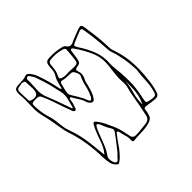

<svg xmlns="http://www.w3.org/2000/svg" viewBox="-208 -1037 1317 1317"><g transform="rotate(-45 450.0 -379.0)"><path d="M227 61Q199 40 193 11Q187 -18 186 -49Q185 -123 173.5 -196Q162 -269 138 -339Q133 -355 129.5 -370.5Q126 -386 124 -402Q118 -438 111.5 -473.5Q105 -509 96 -543Q88 -575 87 -608Q86 -641 88 -674Q89 -694 88.5 -713.5Q88 -733 86 -752Q84 -786 93.5 -797.5Q103 -809 136 -809Q154 -810 171.5 -811Q189 -812 206 -819Q214 -822 220.5 -819Q227 -816 233 -810Q256 -784 266 -753Q280 -715 290.5 -676Q301 -637 309 -597Q310 -593 311 -588Q312 -583 317 -581Q322 -584 322.5 -589.5Q323 -595 324 -599Q329 -619 335 -639Q341 -659 353 -677Q364 -696 365 -717Q366 -738 369 -758Q373 -789 404 -790Q434 -792 464 -789.5Q494 -787 523 -779Q531 -777 537 -773.5Q543 -770 547 -763Q565 -737 595 -751Q618 -762 641 -770.5Q664 -779 687 -788Q709 -796 717 -791Q725 -786 728 -763Q736 -711 742 -658Q748 -605 749 -552Q749 -534 755 -518.5Q761 -503 765 -487Q785 -421 788.5 -354Q792 -287 784 -219Q782 -192 777.5 -165Q773 -138 765 -112Q759 -90 749 -82Q739 -74 714 -77Q681 -80 648 -86Q636 -88 629.5 -85Q623 -82 622 -68Q622 -59 619.5 -49.5Q617 -40 614 -32Q610 -14 598.5 -5Q587 4 568 9Q531 18 494.5 18.5Q458 19 421 23Q411 24 408 18.5Q405 13 406 6Q408 -18 401 -40.5Q394 -63 389 -86Q388 -91 386.5 -96Q385 -101 380 -102Q374 -104 371 -99Q368 -94 365 -90Q343 -64 324.5 -35.5Q306 -7 283 18Q272 31 259.5 42Q247 53 232 61ZM274 -434H281Q289 -467 298 -500Q307 -533 300 -567Q291 -609 280.5 -651Q270 -693 255 -734Q251 -747 246.5 -759.5Q242 -772 234 -782Q229 -789 223.5 -798Q218 -807 207 -803Q197 -800 197 -790Q197 -780 197 -772Q196 -753 196 -734Q196 -715 194 -696Q192 -674 196 -652.5Q200 -631 209 -611Q217 -593 223.5 -574.5Q230 -556 237 -538Q246 -512 255.5 -486Q265 -460 274 -434ZM180 -717Q179 -733 178.5 -748Q178 -763 177 -779Q177 -783 176.5 -787.5Q176 -792 172 -794Q159 -802 144.5 -799.5Q130 -797 116 -794Q106 -792 102 -784Q98 -776 99 -767Q99 -747 100 -726.5Q101 -706 102 -686Q102 -675 114 -672Q147 -661 163 -672Q179 -683 180 -717ZM438 -627Q452 -626 466 -625.5Q480 -625 493 -625Q520 -625 523 -651Q529 -696 532 -741Q535 -760 514 -765Q466 -780 413 -775Q383 -774 382 -746Q381 -724 377 -702Q373 -680 362 -659Q355 -647 360 -639.5Q365 -632 378 -630Q393 -626 408 -626Q423 -626 438 -627ZM775 -309Q774 -347 769 -385.5Q764 -424 755 -462Q751 -484 743 -504.5Q735 -525 733 -547Q730 -600 724.5 -653Q719 -706 710 -758Q707 -781 686 -773Q667 -766 648.5 -758Q630 -750 611 -742Q589 -733 588.5 -727Q588 -721 600 -701Q635 -649 657.5 -591.5Q680 -534 675 -468Q674 -455 675 -442.5Q676 -430 677 -417Q685 -351 684.5 -285Q684 -219 669 -153Q663 -127 662.5 -115.5Q662 -104 672.5 -100.5Q683 -97 709 -93Q731 -90 739.5 -96Q748 -102 753 -123Q765 -168 766.5 -215Q768 -262 775 -309ZM206 -53Q223 -72 232.5 -90Q242 -108 249 -127Q260 -157 271 -187Q282 -217 297 -245Q305 -261 312 -262Q319 -263 329 -250Q348 -225 362 -197Q376 -169 388 -141Q401 -112 408 -80Q415 -48 422 -16Q427 2 447 5Q474 7 501 3Q528 -1 555 -3Q593 -8 599 -42Q608 -84 616 -126Q624 -168 631 -210Q636 -237 643.5 -263.5Q651 -290 648 -317Q645 -352 649 -386.5Q653 -421 657 -455Q668 -532 640.5 -595.5Q613 -659 571 -718Q568 -722 564.5 -725Q561 -728 556 -726Q551 -724 550 -719.5Q549 -715 548 -710Q546 -696 544.5 -681.5Q543 -667 540 -653Q536 -628 528 -620.5Q520 -613 496 -610Q474 -607 482 -587Q496 -551 477 -516Q471 -505 468 -493Q465 -481 462 -468Q456 -444 448 -420.5Q440 -397 425 -376Q410 -356 390 -373Q385 -378 381 -383.5Q377 -389 375 -396Q368 -421 354 -442Q340 -463 328 -485Q326 -489 323 -493Q320 -497 314 -495Q310 -494 308.5 -489.5Q307 -485 307 -480Q306 -465 301.5 -451.5Q297 -438 292 -424Q291 -419 288.5 -413.5Q286 -408 278 -408Q271 -408 268 -413Q265 -418 262 -423Q261 -426 260 -430Q259 -434 257 -438Q238 -487 222 -537Q206 -587 184 -635Q179 -646 172.5 -650.5Q166 -655 154 -655Q126 -656 115 -653.5Q104 -651 103 -639.5Q102 -628 104 -600Q107 -554 120.5 -511Q134 -468 137 -423Q139 -403 142.5 -383Q146 -363 153 -344Q182 -265 192 -182Q196 -151 199 -119.5Q202 -88 206 -53ZM361 -618Q352 -620 347.5 -616Q343 -612 341 -604Q338 -591 334.5 -578Q331 -565 328 -552Q326 -542 325 -531.5Q324 -521 329 -511Q346 -483 363 -454.5Q380 -426 392 -394Q397 -382 404 -383Q411 -384 418 -394Q420 -397 421.5 -400Q423 -403 424 -406Q440 -440 448 -477Q456 -514 472 -548Q477 -559 472.5 -573Q468 -587 460 -598.5Q452 -610 443 -610Q423 -612 402 -612Q381 -612 361 -618ZM666 -313Q662 -262 647.5 -212.5Q633 -163 634 -112Q658 -159 662.5 -210Q667 -261 666 -313ZM208 -3Q208 -2 208.5 2Q209 6 210 11Q212 20 215.5 29Q219 38 228 41Q239 45 244.5 37.5Q250 30 256 24Q284 -2 306 -32.5Q328 -63 352 -93Q366 -111 370.5 -119.5Q375 -128 371 -138Q367 -148 355 -167Q351 -173 348.5 -179.5Q346 -186 343 -192Q339 -200 336.5 -208.5Q334 -217 329 -224Q321 -237 315.5 -237Q310 -237 302 -223Q297 -214 292.5 -204Q288 -194 284 -183Q269 -144 254 -105Q239 -66 214 -31Q207 -21 208 -3Z"/></g></svg>

Font: Rock 3D
Style: Regular
Weight: 400
Version: Version 1.000